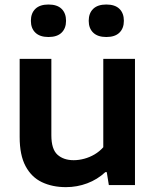

<svg xmlns="http://www.w3.org/2000/svg" viewBox="-20 -800 674 830"><path d="M265 9Q206.5 9 161.2 -12.5Q116 -34 90.5 -81.8Q65 -129.5 65 -207.5V-545.5H202V-215.5Q202 -155 228.5 -131.2Q255 -107.5 298.5 -107.5Q321 -107.5 344.2 -113.8Q367.5 -120 388.8 -132.5Q410 -145 426.5 -163.5V-545.5H563.5V0H450.5L441.5 -56H435.5Q401 -24 357 -7.5Q313 9 265 9ZM439.5 -640Q402.5 -640 383 -658.8Q363.5 -677.5 363.5 -710Q363.5 -743 383 -761.8Q402.5 -780.5 439.5 -780.5Q477 -780.5 496.2 -761.8Q515.5 -743 515.5 -710Q515.5 -677.5 496.2 -658.8Q477 -640 439.5 -640ZM189.5 -640Q152.5 -640 133 -658.8Q113.5 -677.5 113.5 -710Q113.5 -743 133 -761.8Q152.5 -780.5 189.5 -780.5Q227 -780.5 246.2 -761.8Q265.5 -743 265.5 -710Q265.5 -677.5 246.2 -658.8Q227 -640 189.5 -640Z"/></svg>

Font: Encode Sans SemiExpanded SemiBold
Style: Regular
Weight: 600
Width: 6
Designer: Multiple Designers
Foundry: Impallari Type
Version: Version 3.002